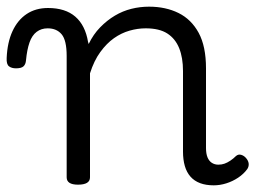

<svg xmlns="http://www.w3.org/2000/svg" viewBox="-75 -539 766 576"><path d="M159 15Q142 15 133.5 9.5Q125 4 125 -7V-371Q125 -418 110 -436Q95 -454 68 -454Q49 -454 35 -443.5Q21 -433 13.5 -411.5Q6 -390 3 -358Q2 -346 -4.5 -340Q-11 -334 -27 -334Q-40 -334 -48 -340Q-56 -346 -55 -365Q-53 -412 -37.5 -445.5Q-22 -479 5 -497Q32 -515 69 -515Q95 -515 115.5 -508.5Q136 -502 151 -489Q166 -476 175.5 -457Q185 -438 189 -414L191 -407Q205 -436 225.5 -457Q246 -478 269.5 -492Q293 -506 319 -512.5Q345 -519 372 -519Q422 -519 460.5 -500Q499 -481 521 -440.5Q543 -400 543 -334V-95Q543 -78 547.5 -67Q552 -56 560.5 -50.5Q569 -45 580 -45Q590 -45 598.5 -48Q607 -51 616 -57Q625 -63 633 -71Q640 -77 648.5 -74.5Q657 -72 663 -65Q670 -57 671 -48.5Q672 -40 667 -32Q656 -17 639.5 -6Q623 5 604 11Q585 17 566 17Q543 17 525.5 10.5Q508 4 496.5 -9Q485 -22 479.5 -41Q474 -60 474 -84V-326Q474 -366 462.5 -394.5Q451 -423 427 -438.5Q403 -454 362 -454Q338 -454 313.5 -447Q289 -440 267 -424.5Q245 -409 226 -383Q207 -357 195 -319V-7Q195 4 186 9.5Q177 15 159 15Z"/></svg>

Font: Playwrite BR Light
Style: Regular
Weight: 300
Version: Version 1.003